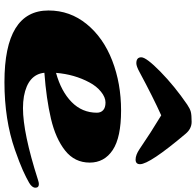

<svg xmlns="http://www.w3.org/2000/svg" viewBox="-29 -854 903 885"><g transform="rotate(90 422.5 -411.5)"><path d="M828.1 -139.2Q845.2 -139.2 845.2 -123.3Q845.2 -107.4 822 -94Q798.8 -80.6 764.6 -65.2Q730.5 -49.8 670.4 -28.8Q532.2 19.5 358.4 19.5Q28.3 19.5 28.3 -183.6Q28.3 -282.7 91.1 -359.6Q153.8 -436.5 259.3 -477.3Q364.7 -518.1 489.3 -518.1Q613.8 -518.1 671.6 -479.5Q729.5 -440.9 729.5 -373.5Q729.5 -304.2 674.1 -260.3Q618.7 -216.3 526.9 -194.8Q434.6 -173.3 315.4 -164.6Q323.2 -88.9 423.8 -70.3Q449.7 -65.9 478.5 -65.9Q592.8 -65.9 808.1 -134.8Q821.3 -139.2 828.1 -139.2ZM315.9 -218.3Q400.9 -241.7 450.2 -290Q499.5 -338.4 499.5 -406.7Q499.5 -424.8 487.8 -435.5Q476.1 -446.3 452.4 -446.3Q428.7 -446.3 403.1 -425.8Q377.4 -405.3 359.9 -372.1Q322.8 -303.2 315.9 -218.3ZM597.2 -814.9Q736.8 -649.4 736.8 -605.5Q736.8 -585 715.6 -585Q694.3 -585 667.5 -603Q591.8 -654.8 511.7 -703.1Q429.2 -666 312 -603Q285.2 -588.4 271.5 -588.4Q244.1 -588.4 244.1 -611.3Q244.1 -634.3 310.5 -699.5Q377 -764.6 461.9 -822.8Q480.5 -835.4 495.1 -839.4Q509.8 -843.3 541.7 -843.3Q573.7 -843.3 597.2 -814.9Z"/></g></svg>

Font: Sonsie One
Style: Regular
Weight: 400
Designer: Riccardo De Franceschi
Foundry: Sorkin Type Co
Version: Version 1.003